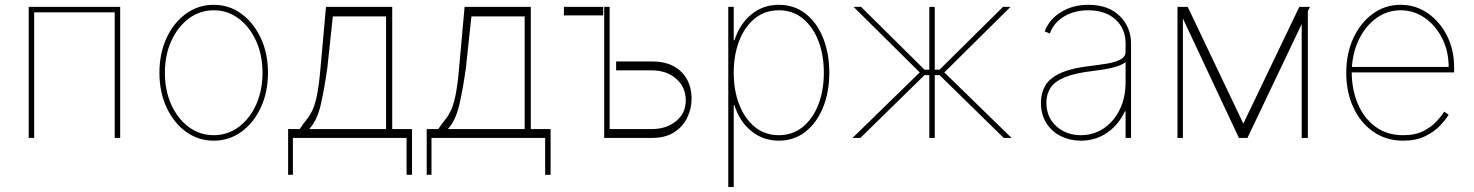

<svg xmlns="http://www.w3.org/2000/svg" viewBox="-20 -574 6135 799"><path d="M99.4 0V-545.5H480.1V0H457.4V-522.7H122.2V0Z M869.3 11.4Q805 11.4 753.9 -25.7Q702.8 -62.9 673.1 -127Q643.5 -191.1 643.5 -271.3Q643.5 -351.9 673.1 -415.8Q702.8 -479.8 753.9 -516.9Q805 -554 869.3 -554Q933.6 -554 984.6 -516.7Q1035.5 -479.4 1065.3 -415.5Q1095.2 -351.6 1095.2 -271.3Q1095.2 -191.1 1065.5 -127Q1035.9 -62.9 984.7 -25.7Q933.6 11.4 869.3 11.4ZM869.3 -11.4Q927.2 -11.4 973.2 -45.5Q1019.2 -79.5 1045.8 -138.5Q1072.4 -197.4 1072.4 -271.3Q1072.4 -345.2 1045.6 -403.9Q1018.8 -462.7 973 -497Q927.2 -531.2 869.3 -531.2Q811.8 -531.2 765.8 -497Q719.8 -462.7 693 -403.9Q666.2 -345.2 666.2 -271.3Q666.2 -197.4 692.8 -138.5Q719.5 -79.5 765.4 -45.5Q811.4 -11.4 869.3 -11.4Z M1179 153.4V-36.9H1227.3Q1242.5 -60 1255.5 -75.6Q1268.5 -91.3 1279.3 -113.3Q1290.1 -135.3 1298.8 -176.7Q1307.5 -218 1313.9 -292.6L1336.6 -545.5H1612.2V-36.9H1694.6V153.4H1671.9V0H1198.9V153.4ZM1267 -36.9H1586.6V-505.7H1365.1L1342.3 -292.6Q1330.6 -208.5 1315.5 -141.2Q1300.4 -73.9 1267 -36.9Z M1755.7 153.4V-36.9H1804Q1819.2 -60 1832.2 -75.6Q1845.2 -91.3 1856 -113.3Q1866.8 -135.3 1875.5 -176.7Q1884.2 -218 1890.6 -292.6L1913.4 -545.5H2188.9V-36.9H2271.3V153.4H2248.6V0H1775.6V153.4ZM1843.8 -36.9H2163.4V-505.7H1941.8L1919 -292.6Q1907.3 -208.5 1892.2 -141.2Q1877.1 -73.9 1843.8 -36.9Z M2544 -318.2H2693.2Q2748.9 -318.2 2785.5 -297.2Q2822.1 -276.3 2840.2 -241.5Q2858.3 -206.7 2858 -164.8Q2858.3 -122.9 2840.2 -85Q2822.1 -47.2 2785.5 -23.6Q2748.9 0 2693.2 0H2494.3V-545.5H2517V-36.9H2693.2Q2754.6 -37.3 2794.2 -70.5Q2833.8 -103.7 2833.8 -156.2Q2833.8 -211.3 2794.2 -246.1Q2754.6 -280.9 2693.2 -281.2H2544ZM2490.1 -545.5V-509.9H2326.7V-545.5Z M3010.7 204.5V-545.5H3033.4V-406.2H3036.2Q3058.2 -474.1 3106.7 -514Q3155.2 -554 3220.9 -554Q3285.5 -554 3332.6 -516.9Q3379.6 -479.8 3405.4 -415.8Q3431.1 -351.9 3431.1 -271.3Q3431.1 -191.1 3405.2 -127.1Q3379.3 -63.2 3332 -25.9Q3284.8 11.4 3220.9 11.4Q3155.9 11.4 3106.7 -28.4Q3057.5 -68.2 3036.2 -136.4H3033.4V204.5ZM3033.4 -271.3Q3033.4 -197.4 3056.3 -138.7Q3079.2 -79.9 3121.3 -45.6Q3163.4 -11.4 3220.9 -11.4Q3278.4 -11.4 3320.5 -45.6Q3362.6 -79.9 3385.5 -138.7Q3408.4 -197.4 3408.4 -271.3Q3408.4 -345.2 3385.7 -403.9Q3362.9 -462.7 3320.8 -497Q3278.8 -531.2 3220.9 -531.2Q3163 -531.2 3120.9 -497Q3078.8 -462.7 3056.1 -403.9Q3033.4 -345.2 3033.4 -271.3Z M3527.7 0 3807.5 -272.7 3532 -545.5H3563.2L3827.4 -284.1H3847.3V-545.5H3870V-284.1H3889.9L4154.1 -545.5H4185.4L3909.8 -272.7L4189.6 0H4157L3889.9 -261.4H3870V0H3847.3V-261.4H3827.4L3560.4 0Z M4478 11.4Q4433.2 11.4 4395.4 -7.1Q4357.6 -25.6 4334.7 -61.1Q4311.8 -96.6 4311.8 -147.7Q4311.8 -184.7 4328.3 -215.4Q4344.8 -246.1 4389.4 -267.9Q4433.9 -289.8 4517.8 -299.7Q4555.4 -304 4588.8 -309.7Q4622.2 -315.3 4643.1 -326.7Q4664.1 -338.1 4664.1 -359.4V-392Q4664.1 -454.9 4621.8 -493.1Q4579.5 -531.2 4509.2 -531.2Q4451.7 -531.2 4408.7 -505.9Q4365.8 -480.5 4348.7 -434.7L4327.4 -443.2Q4346.6 -494.3 4396 -524.1Q4445.3 -554 4509.2 -554Q4592.3 -554 4639.6 -507.6Q4686.8 -461.3 4686.8 -392V0H4664.1V-110.8H4661.2Q4635.7 -55.4 4587.7 -22Q4539.8 11.4 4478 11.4ZM4478 -11.4Q4529.8 -11.4 4572.1 -39.2Q4614.3 -67.1 4639.2 -117Q4664.1 -166.9 4664.1 -233V-315.3Q4643.8 -300.4 4608.5 -292.1Q4573.2 -283.7 4526.3 -278.4Q4453.1 -269.9 4411.2 -252.5Q4369.3 -235.1 4351.9 -208.8Q4334.5 -182.5 4334.5 -147.7Q4334.5 -85.9 4375.9 -48.7Q4417.3 -11.4 4478 -11.4Z M5154.1 -59.7 5387.1 -545.5H5431.1L5422.6 -527.7V0H5397V-474.1L5171.2 0H5135.7L4902.7 -496.8V0H4880V-545.5H4922.6Z M5819.6 11.4Q5748.2 11.4 5694.8 -25.9Q5641.3 -63.2 5611.9 -127.1Q5582.4 -191.1 5582.4 -271.3Q5582.4 -351.6 5612 -415.5Q5641.7 -479.4 5692.8 -516.7Q5744 -554 5808.2 -554Q5871.8 -554 5922.2 -518.6Q5972.7 -483.3 6002 -424.7Q6031.2 -366.1 6031.2 -295.5V-272.7H5605.1Q5605.5 -201.3 5630.5 -142Q5655.5 -82.7 5703.3 -47.1Q5751.1 -11.4 5819.6 -11.4Q5870 -11.4 5904.3 -29.1Q5938.6 -46.9 5959.3 -70Q5980.1 -93 5990.1 -109.4L6008.5 -96.6Q5996.4 -76 5972.3 -50.8Q5948.2 -25.6 5910.5 -7.1Q5872.9 11.4 5819.6 11.4ZM5605.8 -295.5H6008.5Q6008.5 -361.2 5981.5 -414.6Q5954.5 -468 5909.1 -499.6Q5863.6 -531.2 5808.2 -531.2Q5754.6 -531.2 5710.4 -500.5Q5666.2 -469.8 5638.5 -416.5Q5610.8 -363.3 5605.8 -295.5Z"/></svg>

Font: Inter Thin BETA
Style: Regular
Weight: 100
Designer: Rasmus Andersson
Foundry: rsms
Version: Version 3.011;git-f93a4a705